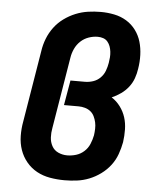

<svg xmlns="http://www.w3.org/2000/svg" viewBox="-53 -789 707 844"><g transform="rotate(5 300.0 -367.5)"><path d="M263 8Q230 8 198.5 2.5Q167 -3 140.5 -17.5Q114 -32 94.5 -55.5Q75 -79 65 -108Q55 -137 54.5 -169.5Q54 -202 60 -234L112 -549Q116 -577 126.5 -604Q137 -631 154.5 -654.5Q172 -678 196 -695.5Q220 -713 247 -724Q274 -735 302 -739Q330 -743 358 -743Q388 -743 417.5 -737Q447 -731 471.5 -716Q496 -701 513 -678Q530 -655 538 -627.5Q546 -600 547 -569.5Q548 -539 543 -509Q540 -487 532.5 -466Q525 -445 511 -427Q497 -409 478 -395.5Q459 -382 438 -373Q460 -359 476 -337.5Q492 -316 500 -291Q508 -266 508.5 -237.5Q509 -209 505 -181Q500 -154 490.5 -127.5Q481 -101 463.5 -78Q446 -55 422 -37.5Q398 -20 371.5 -9.5Q345 1 317.5 4.5Q290 8 263 8ZM265 -102Q285 -102 304.5 -108Q324 -114 339.5 -128Q355 -142 363 -161Q371 -180 375 -200Q377 -214 377.5 -229Q378 -244 375 -257.5Q372 -271 366 -283.5Q360 -296 349.5 -304.5Q339 -313 325 -317Q311 -321 297 -321H232L251 -431H315Q333 -431 351 -437Q369 -443 382.5 -456.5Q396 -470 402.5 -487.5Q409 -505 412 -523Q414 -535 415 -547.5Q416 -560 414.5 -572.5Q413 -585 409 -596Q405 -607 397.5 -616Q390 -625 378.5 -629Q367 -633 354 -633Q334 -633 314 -626Q294 -619 278.5 -604.5Q263 -590 254 -570.5Q245 -551 242 -531L190 -216Q186 -195 187 -174.5Q188 -154 197.5 -136.5Q207 -119 225.5 -110.5Q244 -102 265 -102Z"/></g></svg>

Font: Iosevka Slab XBdEx
Style: Italic
Weight: 800
Width: 7
Italic angle: -9°
Monospace: yes
Designer: Belleve Invis
Foundry: Belleve Invis
Version: Version 11.1.1; ttfautohint (v1.8.3)